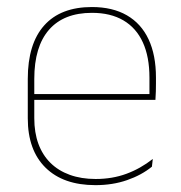

<svg xmlns="http://www.w3.org/2000/svg" viewBox="-20 -517 515 546"><path d="M251.5 9.5Q160 9.5 109.5 -40.2Q59 -90 59 -180.5V-292.5Q59 -392.5 105.8 -444.8Q152.5 -497 241.5 -497Q300 -497 340.8 -473.5Q381.5 -450 402.5 -405.2Q423.5 -360.5 423.5 -296.5V-279.5Q423.5 -268.5 423.2 -257.5Q423 -246.5 422 -233H405Q405 -250.5 405 -266.5Q405 -282.5 405 -296Q405 -355.5 386.2 -396.5Q367.5 -437.5 331 -459Q294.5 -480.5 241.5 -480.5Q161.5 -480.5 119.5 -432.5Q77.5 -384.5 77.5 -292.5V-243.5V-239.5V-181Q77.5 -140 89.2 -108Q101 -76 123.5 -53.8Q146 -31.5 178.5 -19.8Q211 -8 252 -8Q299.5 -8 339.5 -22.8Q379.5 -37.5 414.5 -65L412 -43Q382.5 -19 341.5 -4.8Q300.5 9.5 251.5 9.5ZM67.5 -233V-249.5H415.5V-233Z"/></svg>

Font: Anek Latin Thin
Style: Regular
Weight: 250
Designer: Yesha Goshar
Foundry: Ek Type
Version: Version 1.003